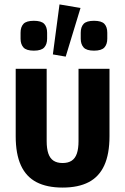

<svg xmlns="http://www.w3.org/2000/svg" viewBox="-20 -836 566 868"><path d="M191 -525V-198Q191 -164 198.5 -142Q206 -120 222 -109.5Q238 -99 263 -99Q288 -99 304 -109.5Q320 -120 327.5 -142Q335 -164 335 -198V-525H475V-220Q475 -140 451.5 -88.5Q428 -37 381 -12.5Q334 12 263 12Q192 12 145 -12.5Q98 -37 74.5 -88.5Q51 -140 51 -220V-525ZM405 -607Q371 -607 358 -621.5Q345 -636 345 -661V-688Q345 -714 358 -728Q371 -742 405 -742Q439 -742 452 -728Q465 -714 465 -688V-661Q465 -636 452 -621.5Q439 -607 405 -607ZM133 -607Q99 -607 86 -621.5Q73 -636 73 -661V-688Q73 -714 86 -728Q99 -742 133 -742Q167 -742 180 -728Q193 -714 193 -688V-661Q193 -636 180 -621.5Q167 -607 133 -607ZM344 -800 277 -580 219 -590 249 -816Z"/></svg>

Font: IBM Plex Sans Condensed
Style: Bold
Weight: 700
Width: 3
Designer: Mike Abbink, Paul van der Laan, Pieter van Rosmalen
Foundry: Bold Monday
Version: Version 3.201